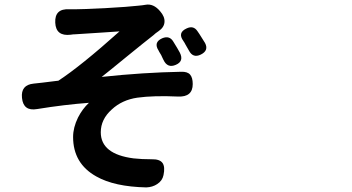

<svg xmlns="http://www.w3.org/2000/svg" viewBox="-20 -773 1540 840"><path d="M620.1 46.9Q480.5 43.9 401.4 -1Q299.8 -57.6 299.8 -173.8Q299.8 -214.8 321.3 -258.8Q340.8 -296.9 369.1 -323.2Q262.7 -315.4 142.6 -295.9Q82 -285.2 76.2 -344.7Q70.3 -401.4 127 -407.2Q158.2 -410.2 218.8 -418Q230.5 -418.9 235.4 -419.9Q334 -484.4 502.9 -635.7Q488.3 -634.8 431.6 -630.9Q333 -625 309.6 -623Q306.6 -623 299.8 -622.6Q293 -622.1 289.1 -621.1Q224.6 -613.3 221.7 -673.8Q218.8 -736.3 283.2 -732.4Q295.9 -732.4 308.6 -732.4Q341.8 -732.4 439.5 -737.3Q543.9 -743.2 584 -748Q605.5 -750 616.2 -752Q651.4 -758.8 680.7 -723.6Q701.2 -700.2 699.7 -676.8Q698.2 -653.3 673.8 -636.7Q659.2 -627 651.4 -619.1Q616.2 -591.8 532.2 -523.4Q456.1 -460.9 424.8 -436.5Q608.4 -456.1 772.5 -459Q799.8 -460 811.5 -446.8Q823.2 -433.6 823.2 -405.3Q823.2 -347.7 758.8 -350.6Q652.3 -355.5 581.1 -345.7Q513.7 -335.9 468.8 -293.9Q420.9 -251 420.9 -194.3Q420.9 -98.6 564.5 -80.1Q599.6 -76.2 643.6 -76.2Q678.7 -77.1 690.9 -60.1Q703.1 -43 695.3 -6.8Q690.4 17.6 668 32.2Q647.5 45.9 620.1 46.9ZM695.3 -510.7Q694.3 -513.7 691.4 -518.6Q687.5 -527.3 685.1 -532.2Q682.6 -537.1 676.8 -545.9Q674.8 -549.8 673.8 -551.8Q650.4 -587.9 689.5 -605.5Q721.7 -619.1 738.3 -590.8Q757.8 -559.6 766.6 -543Q786.1 -504.9 749 -489.3Q712.9 -473.6 695.3 -510.7ZM806.6 -551.8Q801.8 -559.6 792 -577.1Q791 -580.1 787.6 -585.4Q784.2 -590.8 782.2 -593.8Q755.9 -629.9 795.9 -648.4Q826.2 -663.1 843.8 -636.7Q846.7 -632.8 852.5 -624Q869.1 -597.7 877 -585Q894.5 -551.8 858.4 -534.2Q824.2 -517.6 806.6 -551.8Z"/></svg>

Font: Bpmf GenSen Rounded B
Style: B
Weight: 700
Foundry: But Ko
Version: Version 1.320